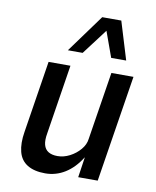

<svg xmlns="http://www.w3.org/2000/svg" viewBox="-84 -808 716 882"><g transform="rotate(10 273.5 -367.0)"><path d="M187 9Q136 9 104 -10.5Q72 -30 62 -69Q52 -108 61 -162L114 -498H216L165 -174Q159 -141 164.5 -120Q170 -99 186.5 -89Q203 -79 229 -79Q258 -79 286 -93.5Q314 -108 334 -131.5Q354 -155 357 -182L407 -498H510L431 0H340L354 -94H353Q322 -44 279.5 -17.5Q237 9 187 9ZM192 -566 321 -743H410L464 -566H394L351 -685L261 -566Z"/></g></svg>

Font: Nunito Sans 7pt Condensed SemiBold
Style: Italic
Weight: 600
Width: 3
Italic angle: -9°
Designer: Vernon Adams
Foundry: Vernon Adams
Version: Version 3.101;gftools[0.9.27]